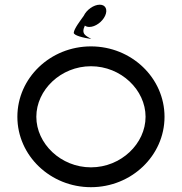

<svg xmlns="http://www.w3.org/2000/svg" viewBox="-20 -778 756 798"><path d="M131 -292.6C131 -404.1 232.8 -502.7 358 -502.7C483.2 -502.7 585 -404.1 585 -292.6C585 -181.1 483.2 -82.5 358 -82.5C232.8 -82.5 131 -181.1 131 -292.6ZM52.2 -292.6C52.2 -131.1 189.4 0 358 0C526.6 0 663.8 -131.1 663.8 -292.6C663.8 -454.1 526.6 -585.2 358 -585.2C189.4 -585.2 52.2 -454.1 52.2 -292.6ZM416.8 -712.2C428.4 -737.2 419.6 -758.5 394.6 -758.5C369.6 -758.5 339.7 -737.2 328 -712.2C313.5 -691.8 287.9 -658.5 286.6 -642.2C285.1 -631 326.5 -620.6 359.4 -616C337.5 -629.5 315.6 -635.5 332.7 -671.6C337.4 -668 343.7 -666 351.4 -666C376.4 -666 405.1 -687.2 416.8 -712.2Z"/></svg>

Font: Hi.
Style: Regular
Weight: 400
Designer: Mew Too, Robert Jablonski
Foundry: Cannot Into Space Fonts
Version: Version 1.996